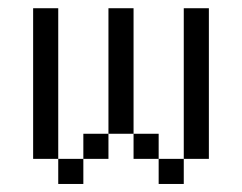

<svg xmlns="http://www.w3.org/2000/svg" viewBox="-20 -458 602 478"><path d="M62.5 -437.5V-62.5H125V-437.5ZM125 0H187.5V-62.5H125ZM187.5 -62.5H250V-125H187.5ZM250 -125H312.5V-437.5H250ZM312.5 -62.5H375V-125H312.5ZM375 0H437.5V-62.5H375ZM437.5 -62.5H500V-437.5H437.5Z"/></svg>

Font: ChillMoonMono
Style: Regular
Weight: 400
Designer: Warren2060
Foundry: ChillType
Version: Version 1.000;Glyphs 3.1.1 (3135)